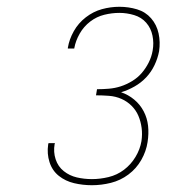

<svg xmlns="http://www.w3.org/2000/svg" viewBox="-20 -863 540 566"><path d="M251 -317Q224 -317 198.5 -323Q173 -329 153.5 -344.5Q134 -360 126 -385Q118 -410 122 -437L123 -441H142L141 -438Q137 -415 144 -393.5Q151 -372 168 -358.5Q185 -345 206.5 -340Q228 -335 251 -335Q275 -335 300 -341Q325 -347 345.5 -362.5Q366 -378 379.5 -400.5Q393 -423 397 -447Q400 -467 397.5 -486Q395 -505 388 -521.5Q381 -538 368 -551Q355 -564 338 -571.5Q321 -579 301.5 -580.5Q282 -582 263 -582L266 -600Q283 -600 301 -601.5Q319 -603 336 -608.5Q353 -614 369.5 -624Q386 -634 398 -648Q410 -662 418.5 -679Q427 -696 430 -714Q434 -736 429.5 -758Q425 -780 411 -796Q397 -812 375.5 -818.5Q354 -825 332 -825Q310 -825 287.5 -819.5Q265 -814 246 -799.5Q227 -785 215 -764Q203 -743 199 -721V-720H180V-722Q184 -747 197.5 -771Q211 -795 233 -812Q255 -829 280.5 -836Q306 -843 332 -843Q359 -843 384 -835.5Q409 -828 425.5 -809Q442 -790 447.5 -764.5Q453 -739 449 -712Q445 -691 435.5 -671Q426 -651 411 -635Q396 -619 376.5 -608Q357 -597 337 -591Q358 -584 375.5 -569.5Q393 -555 403.5 -535Q414 -515 416.5 -492Q419 -469 415 -444Q411 -417 396.5 -391.5Q382 -366 358.5 -348.5Q335 -331 307 -324Q279 -317 251 -317Z"/></svg>

Font: Iosevka SS18 Thin
Style: Italic
Weight: 100
Italic angle: -9°
Monospace: yes
Designer: Belleve Invis
Foundry: Belleve Invis
Version: Version 25.1.1; ttfautohint (v1.8.4)